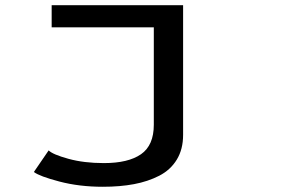

<svg xmlns="http://www.w3.org/2000/svg" viewBox="-20 -520 1090 734"><path d="M680 -500V-4.5Q680 50.5 656 90Q632 129.5 588.8 151.8Q545.5 174 492.2 184Q439 194 373 194Q283 194 207 174Q131 154 109.5 137.5L166 55Q181.5 70.5 241.2 87Q301 103.5 377 103.5Q470.5 103.5 519.2 69.5Q568 35.5 568 -43V-415.5H177.5V-500Z"/></svg>

Font: League Mono Extended
Style: Regular
Weight: 400
Width: 9
Designer: Tyler Finck
Foundry: The League of Moveable Type / Tyler Finck
Version: Version 2.210